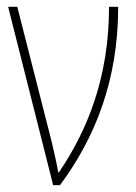

<svg xmlns="http://www.w3.org/2000/svg" viewBox="-20 -547 402 567"><path d="M137 0H157C260 -139 329 -308 329 -527H302C302 -318 238 -162 154 -38H152C147 -69 136 -112 133 -127L31 -527H4Z"/></svg>

Font: Noto Sans Condensed Thin
Style: Regular
Weight: 100
Width: 3
Designer: Monotype Design Team
Foundry: Monotype Imaging Inc.
Version: Version 2.013